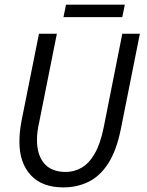

<svg xmlns="http://www.w3.org/2000/svg" viewBox="-20 -803 640 835"><path d="M255.2 12Q163.1 12 113.7 -41.4Q64.4 -94.9 64.4 -185.9Q64.4 -209.6 66.8 -231.5Q69.2 -253.5 73.9 -278.9L149.5 -656.3H227.3L151.5 -276.6Q146.3 -254.1 143.5 -234.1Q140.8 -214.1 140.8 -195.4Q140.8 -128.8 172.5 -92Q204.1 -55.2 265.5 -55.2Q303 -55.2 335.1 -73.7Q367.2 -92.2 392.2 -135.5Q417.1 -178.7 431.6 -252L511.9 -656.3H588.3L506 -244Q486.9 -148.5 450.8 -92.5Q414.8 -36.6 365 -12.3Q315.2 12 255.2 12ZM256 -728.6 267.2 -782.6H522.9L511.8 -728.6Z"/></svg>

Font: SourceCodeVF
Style: Italic
Weight: 200
Italic angle: -11°
Monospace: yes
Designer: Paul D. Hunt, Teo Tuominen
Foundry: Adobe
Version: Version 1.026;hotconv 1.1.0;makeotfexe 2.6.0